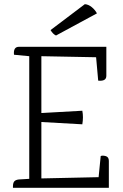

<svg xmlns="http://www.w3.org/2000/svg" viewBox="-20 -899 587 919"><path d="M444 -835 248 -729Q233 -736 222 -755L386 -879Q403 -878 419 -865Q435 -852 444 -835ZM501 -129V0H42V-8Q42 -30 55 -36Q61 -39 70 -40L120 -43V-630L47 -637Q43 -675 71 -675H489V-536Q489 -509 450 -513L440 -625L178 -630V-358L374 -369Q380 -339 374 -304L178 -315V-45L452 -51L462 -152Q470 -156 485.5 -152Q501 -148 501 -129Z"/></svg>

Font: Karma Light
Style: Regular
Weight: 300
Designer: Joana Correia
Foundry: Indian Type Foundry
Version: Version 1.202;PS 1.0;hotconv 1.0.78;makeotf.lib2.5.61930; tt